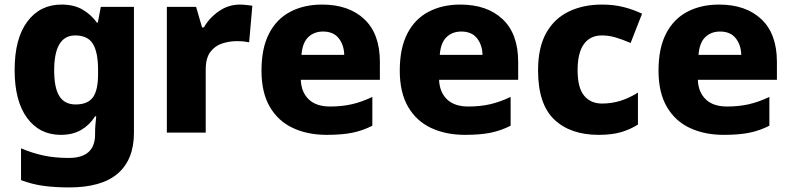

<svg xmlns="http://www.w3.org/2000/svg" viewBox="-20 -580 3462 840"><path d="M249 -560Q303 -560 340.5 -538.5Q378 -517 404 -481H408L421 -550H566V1Q566 118 495.5 179Q425 240 282 240Q220 240 169.5 233Q119 226 72 208V69Q122 90 171 100.5Q220 111 281 111Q396 111 396 8V-2Q396 -17 397.5 -35Q399 -53 401 -71H396Q372 -33 335 -11.5Q298 10 246 10Q153 10 98.5 -64Q44 -138 44 -274Q44 -411 99.5 -485.5Q155 -560 249 -560ZM309 -425Q217 -425 217 -272Q217 -195 240 -159Q263 -123 311 -123Q363 -123 386 -153.5Q409 -184 409 -255V-275Q409 -351 386.5 -388Q364 -425 309 -425Z M1030 -560Q1043 -560 1059 -558Q1075 -556 1084 -555L1070 -395Q1061 -397 1047 -398.5Q1033 -400 1015 -400Q984 -400 952.5 -390Q921 -380 900.5 -353Q880 -326 880 -275V0H710V-550H838L864 -460H872Q895 -501 937 -530.5Q979 -560 1030 -560Z M1389 -560Q1506 -560 1574 -496Q1642 -432 1642 -309V-231H1296Q1298 -177 1330.5 -145.5Q1363 -114 1424 -114Q1476 -114 1519.5 -124Q1563 -134 1609 -156V-30Q1568 -9 1522.5 0.5Q1477 10 1409 10Q1326 10 1261.5 -20Q1197 -50 1160.5 -112.5Q1124 -175 1124 -271Q1124 -369 1157 -433Q1190 -497 1250 -528.5Q1310 -560 1389 -560ZM1393 -442Q1354 -442 1328.5 -417.5Q1303 -393 1299 -340H1486Q1485 -383 1462 -412.5Q1439 -442 1393 -442Z M1994 -560Q2111 -560 2179 -496Q2247 -432 2247 -309V-231H1901Q1903 -177 1935.5 -145.5Q1968 -114 2029 -114Q2081 -114 2124.5 -124Q2168 -134 2214 -156V-30Q2173 -9 2127.5 0.5Q2082 10 2014 10Q1931 10 1866.5 -20Q1802 -50 1765.5 -112.5Q1729 -175 1729 -271Q1729 -369 1762 -433Q1795 -497 1855 -528.5Q1915 -560 1994 -560ZM1998 -442Q1959 -442 1933.5 -417.5Q1908 -393 1904 -340H2091Q2090 -383 2067 -412.5Q2044 -442 1998 -442Z M2599 10Q2475 10 2404.5 -57.5Q2334 -125 2334 -272Q2334 -372 2369.5 -435.5Q2405 -499 2468.5 -529.5Q2532 -560 2613 -560Q2667 -560 2710.5 -548.5Q2754 -537 2789 -520L2739 -392Q2704 -407 2674 -416Q2644 -425 2613 -425Q2562 -425 2534.5 -387Q2507 -349 2507 -273Q2507 -196 2535.5 -161.5Q2564 -127 2614 -127Q2657 -127 2696 -139.5Q2735 -152 2771 -175V-35Q2736 -13 2696 -1.5Q2656 10 2599 10Z M3126 -560Q3243 -560 3311 -496Q3379 -432 3379 -309V-231H3033Q3035 -177 3067.5 -145.5Q3100 -114 3161 -114Q3213 -114 3256.5 -124Q3300 -134 3346 -156V-30Q3305 -9 3259.5 0.5Q3214 10 3146 10Q3063 10 2998.5 -20Q2934 -50 2897.5 -112.5Q2861 -175 2861 -271Q2861 -369 2894 -433Q2927 -497 2987 -528.5Q3047 -560 3126 -560ZM3130 -442Q3091 -442 3065.5 -417.5Q3040 -393 3036 -340H3223Q3222 -383 3199 -412.5Q3176 -442 3130 -442Z"/></svg>

Font: Noto Kufi Arabic ExtraBold
Style: Regular
Weight: 800
Designer: Monotype Design Team, David Williams, Khaled Hosny
Foundry: Google LLC
Version: Version 2.109; ttfautohint (v1.8.4.7-5d5b)